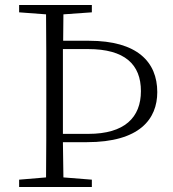

<svg xmlns="http://www.w3.org/2000/svg" viewBox="-20 -743 686 763"><path d="M56 0H345V-29L232 -38L230 -178H325C535 -178 605 -270 605 -377C605 -497 525 -581 334 -581H231L232 -686L345 -694V-723H56V-694L163 -686C164 -588 164 -489 164 -390V-333C164 -234 164 -135 163 -38L56 -29ZM230 -548H330C476 -548 540 -487 540 -381C540 -276 475 -211 331 -211H230V-333V-391Z"/></svg>

Font: Noto Serif CJK SC ExtraLight
Style: Regular
Weight: 200
Designer: Ryoko NISHIZUKA 西塚涼子 (kana & ideographs); Frank Grießhammer (Latin, Greek & Cyrillic); Wenlong ZHANG 张文龙 (bopomofo); San
Foundry: Adobe
Version: Version 2.001;hotconv 1.1.0;makeotfexe 2.6.0